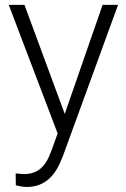

<svg xmlns="http://www.w3.org/2000/svg" viewBox="-20 -548 515 782"><path d="M79.6 -528.3H15.6L214.8 -4.4L189 66.9C164.1 135.7 131.3 161.1 74.2 161.1L43.9 158.2L44.4 206.5C60.5 210.9 75.2 213.4 89.4 213.4C149.9 213.4 194.8 181.2 223.6 117.2L235.4 89.8L460.9 -528.3H397.9L243.7 -84Z"/></svg>

Font: Shabnam Thin
Style: Regular
Weight: 100
Foundry: DejaVu fonts team - Redesigned by Saber Rastikerdar - Based on Vazir font
Version: Version 5.0.1